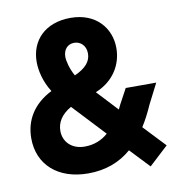

<svg xmlns="http://www.w3.org/2000/svg" viewBox="-85 -826 860 930"><g transform="rotate(-10 344.5 -361.0)"><path d="M278 8C363 8 433 -18 491 -68L581 27L675 -60L574 -167C594 -198 611 -232 628 -270L678 -368H528L488 -294L477 -271L382 -373C473 -410 517 -486 517 -567C517 -663 450 -749 323 -749C197 -749 125 -671 125 -567C125 -526 137 -469 171 -416C79 -370 35 -295 35 -207C35 -77 130 8 278 8ZM180 -218C180 -260 203 -297 251 -324L399 -166C367 -138 329 -123 284 -123C219 -123 180 -165 180 -218ZM266 -567C266 -604 288 -627 320 -627C349 -627 377 -605 377 -565C377 -527 353 -496 296 -471C275 -508 266 -548 266 -567Z"/></g></svg>

Font: Malmofest
Style: Bold
Weight: 700
Designer: Jonny Pinhorn (Poppins), Kolossal
Version: Version 1.004;Glyphs 3.1.2 (3151)